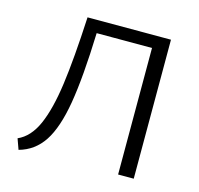

<svg xmlns="http://www.w3.org/2000/svg" viewBox="-99 -764 911 878"><g transform="rotate(15 357.0 -324.5)"><path d="M210 -658H605V0H531V-599H269Q262 -388 241 -264Q220 -140 177.5 -75.5Q135 -11 62 9L44 -41Q101 -66 133.5 -139.5Q166 -213 183 -336Q200 -459 210 -658Z"/></g></svg>

Font: LXGW Bright GB
Style: Regular
Weight: 400
Designer: Christian Thalmann (Catharsis Fonts)
Foundry: LXGW / Christian Thalmann (Catharsis Fonts) / Fontworks Inc.
Version: Version 5.510